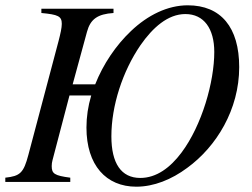

<svg xmlns="http://www.w3.org/2000/svg" viewBox="-52 -686 949 724"><path d="M756 -490C756 -378 710 -214 632 -110C590 -54 538 -15 477 -15C405 -15 368 -70 368 -172C368 -287 410 -417 478 -516C524 -582 581 -633 647 -633C717 -633 756 -578 756 -490ZM222 -368 276 -566C289 -614 316 -633 376 -637V-653H104V-637C167 -631 181 -625 181 -596C181 -581 176 -559 169 -532L55 -102C37 -34 24 -22 -32 -16V0H213V-16C153 -24 143 -31 143 -60C143 -67 144 -75 146 -82L210 -326H292C280 -286 274 -245 274 -205C274 -63 348 18 462 18C528 18 595 -9 654 -53C764 -133 850 -273 850 -433C850 -583 781 -666 656 -666C580 -666 505 -629 442 -569C385 -515 337 -444 307 -368Z"/></svg>

Font: XITS
Style: Italic
Weight: 400
Italic angle: -16.33°
Designer: MicroPress Inc., with final additions and corrections provided by Coen Hoffman, Elsevier (retired)
Version: Version 1.302